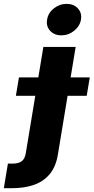

<svg xmlns="http://www.w3.org/2000/svg" viewBox="-129 -786 492 1010"><path d="M99.1 -539.1H269L175.8 25.4Q165.5 89.8 133.1 129.2Q100.6 168.5 49.8 186.3Q-1 204.1 -67.4 204.1H-108.9L-87.4 74.7H-64Q-29.8 74.7 -13.7 61.3Q2.4 47.9 6.8 19ZM-45.4 -282.2 -29.3 -378.9H343.3L327.1 -282.2ZM193.8 -600.1Q156.7 -600.1 134.8 -624Q112.8 -647.9 118.7 -682.6Q124 -717.8 154.1 -741.7Q184.1 -765.6 221.2 -765.6Q258.8 -765.6 280.8 -741.7Q302.7 -717.8 296.9 -682.6Q291 -648.4 261.2 -624.3Q231.4 -600.1 193.8 -600.1Z"/></svg>

Font: Inter 18pt ExtraBold
Style: Italic
Weight: 800
Italic angle: -9.3988°
Designer: Rasmus Andersson
Foundry: rsms
Version: Version 4.001;git-66647c0bb